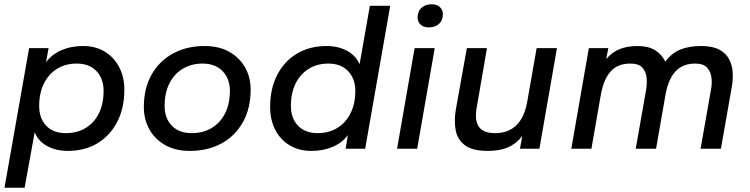

<svg xmlns="http://www.w3.org/2000/svg" viewBox="-20 -695 3504 897"><path d="M1 182 116 -470H207L195 -404Q222 -441 267 -460.5Q312 -480 367 -480Q427 -480 470 -453.5Q513 -427 537 -381Q561 -335 561 -276Q561 -190 527.5 -125.5Q494 -61 435 -25.5Q376 10 297 10Q242 10 200.5 -12.5Q159 -35 142 -77L95 182ZM288 -73Q340 -73 380 -97Q420 -121 442 -165.5Q464 -210 464 -271Q464 -327 431 -362.5Q398 -398 338 -398Q286 -398 246.5 -373.5Q207 -349 185 -304.5Q163 -260 163 -200Q163 -143 195.5 -108Q228 -73 288 -73Z M866 10Q800 10 752 -17Q704 -44 678 -90.5Q652 -137 652 -195Q652 -282 688 -346Q724 -410 788 -445Q852 -480 936 -480Q1003 -480 1051 -453Q1099 -426 1125 -380Q1151 -334 1151 -276Q1151 -189 1115 -124.5Q1079 -60 1015 -25Q951 10 866 10ZM876 -73Q929 -73 969 -97Q1009 -121 1031.5 -165.5Q1054 -210 1054 -271Q1054 -327 1020 -362.5Q986 -398 926 -398Q874 -398 833.5 -373.5Q793 -349 771 -304.5Q749 -260 749 -200Q749 -143 782.5 -108Q816 -73 876 -73Z M1435 10Q1376 10 1332.5 -16.5Q1289 -43 1265.5 -89.5Q1242 -136 1242 -195Q1242 -281 1275 -345Q1308 -409 1367.5 -444.5Q1427 -480 1505 -480Q1560 -480 1601 -458Q1642 -436 1660 -395L1708 -668H1803L1686 0H1595L1605 -64Q1579 -28 1534.5 -9Q1490 10 1435 10ZM1464 -73Q1516 -73 1555.5 -97Q1595 -121 1617.5 -165.5Q1640 -210 1640 -271Q1640 -327 1606.5 -362.5Q1573 -398 1514 -398Q1462 -398 1422.5 -373.5Q1383 -349 1361 -305Q1339 -261 1339 -200Q1339 -143 1372 -108Q1405 -73 1464 -73Z M1835 0 1917 -470H2011L1929 0ZM1983 -567Q1959 -567 1945 -580Q1931 -593 1931 -613Q1931 -642 1949 -658.5Q1967 -675 1997 -675Q2022 -675 2035.5 -661.5Q2049 -648 2049 -628Q2049 -600 2031 -583.5Q2013 -567 1983 -567Z M2259 10Q2187 10 2152 -16.5Q2117 -43 2109 -86.5Q2101 -130 2109 -180L2161 -470H2255L2207 -192Q2203 -171 2203.5 -150Q2204 -129 2212 -111.5Q2220 -94 2239.5 -83.5Q2259 -73 2294 -73Q2354 -73 2392 -109.5Q2430 -146 2443 -219L2487 -470H2582L2500 0H2409L2420 -59Q2391 -23 2353 -6.5Q2315 10 2259 10Z M2649 0 2731 -470H2822L2812 -419Q2840 -452 2876 -466Q2912 -480 2959 -480Q3009 -480 3040.5 -460.5Q3072 -441 3088 -407Q3119 -448 3159.5 -464Q3200 -480 3256 -480Q3309 -480 3340.5 -463Q3372 -446 3386.5 -418Q3401 -390 3403 -356.5Q3405 -323 3399 -290L3348 0H3253L3302 -278Q3307 -304 3304 -331.5Q3301 -359 3284 -378.5Q3267 -398 3228 -398Q3170 -398 3136 -361.5Q3102 -325 3089 -252L3045 0H2950L2999 -278Q3003 -303 3001 -330.5Q2999 -358 2982 -378Q2965 -398 2925 -398Q2866 -398 2833 -361.5Q2800 -325 2787 -252L2743 0Z"/></svg>

Font: Gantari Medium
Style: Italic
Weight: 500
Italic angle: -10°
Designer: Anugrah Pasau
Foundry: Lafontype
Version: Version 1.000